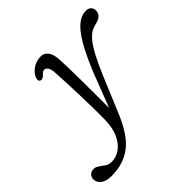

<svg xmlns="http://www.w3.org/2000/svg" viewBox="-289 -617 1016 1016"><g transform="rotate(-45 219.0 -108.5)"><path d="M298 -207.5Q352 -340.5 399.8 -403.2Q447.5 -466 500 -466Q519 -466 529.2 -455.8Q539.5 -445.5 539.5 -428.5Q539.5 -392 492 -380Q471.5 -376.5 452.8 -366.2Q434 -356 414.8 -333Q395.5 -310 373 -268.2Q350.5 -226.5 322 -159.5L236.5 45Q189.5 157.5 128.5 203.2Q67.5 249 -21 249Q-60 249 -81.2 233.5Q-102.5 218 -102.5 193Q-102.5 176.5 -91.8 165.8Q-81 155 -62.5 155Q-47.5 155 -33.8 165.2Q-20 175.5 -4.2 186Q11.5 196.5 32.5 196.5Q65.5 196.5 95 176.2Q124.5 156 143.5 115.5Q162.5 75 164 14Q164.5 -18.5 164 -64Q163.5 -109.5 162 -160Q160.5 -210.5 158.5 -259Q156.5 -307.5 154 -346Q153 -374 144.5 -387.5Q136 -401 124.5 -401Q111.5 -401 99.5 -386Q92.5 -378 85 -375.2Q77.5 -372.5 72 -374Q55.5 -378 63.5 -402Q72 -426.5 99.2 -445.2Q126.5 -464 162 -464Q185 -464 200.8 -444Q216.5 -424 219 -382Q220.5 -361 221.5 -320Q222.5 -279 223 -227Q223.5 -175 223.5 -119.5Q223.5 -64 223.5 -14.5Z"/></g></svg>

Font: Fraunces 9pt S100 Light
Style: Italic
Weight: 300
Italic angle: -16°
Version: Version 1.000; ttfautohint (v1.8.3)